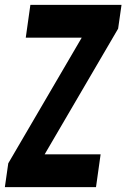

<svg xmlns="http://www.w3.org/2000/svg" viewBox="-27 -770 520 790"><path d="M-7 0 7 -98 342 -671 370 -615H79L98 -750H473L459 -652L124 -79L96 -135H387L368 0Z"/></svg>

Font: Mohave Light
Style: Bold Italic
Weight: 700
Italic angle: -8°
Version: Version 2.003